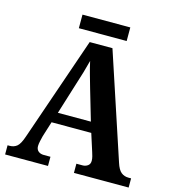

<svg xmlns="http://www.w3.org/2000/svg" viewBox="-122 -950 949 1051"><g transform="rotate(15 352.0 -424.5)"><path d="M4 0V-52H15Q40 -52 57 -66Q74 -80 89 -125L292 -714H421L618 -118Q630 -80 647.5 -66Q665 -52 689 -52H704V0H394V-52H429Q445 -52 458 -61Q471 -70 471 -89Q471 -101 467.5 -114Q464 -127 461 -136L429 -236H204L177 -150Q174 -138 170 -120.5Q166 -103 166 -91Q166 -72 178 -62Q190 -52 209 -52H247V0ZM224 -295H411L360 -469Q350 -504 339 -543Q328 -582 321 -615Q313 -583 302 -545.5Q291 -508 280 -475ZM215 -772V-849H486V-772Z"/></g></svg>

Font: Noto Serif Tamil SemiCondensed
Style: Bold Italic
Weight: 700
Width: 4
Italic angle: -12°
Designer: Indian Type Foundry, Tom Grace, and the Monotype Design Team
Foundry: Monotype Imaging Inc.
Version: Version 2.003; ttfautohint (v1.8.4.7-5d5b)